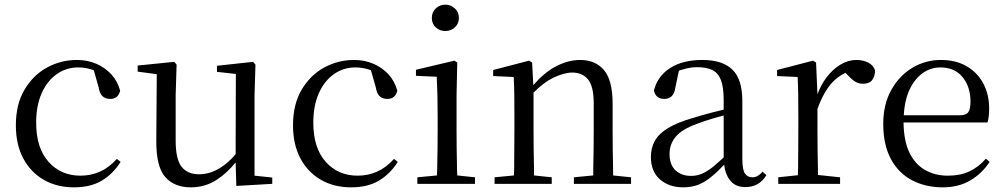

<svg xmlns="http://www.w3.org/2000/svg" viewBox="-20 -788 4305 823"><path d="M297 15Q224 15 168 -17Q112 -49 80 -108.5Q48 -168 48 -251Q48 -341 85 -403.5Q122 -466 181.5 -498.5Q241 -531 310 -531Q355 -531 393 -514.5Q431 -498 457.5 -469Q484 -440 495 -399Q486 -364 453 -364Q432 -364 419.5 -375.5Q407 -387 403 -413L382 -487Q376 -489 370 -491Q343 -499 315 -499Q264 -499 223 -470Q182 -441 158.5 -388Q135 -335 135 -262Q135 -154 188 -94.5Q241 -35 325 -35Q370 -35 409 -52.5Q448 -70 481 -107L497 -94Q464 -42 416 -13.5Q368 15 297 15Z M798 15Q727 15 688 -29.5Q649 -74 650 -186L652 -470L570 -481V-507L727 -523L737 -511L733 -380V-185Q733 -105 758.5 -73Q784 -41 833 -41Q880 -41 923 -68Q959 -90 990 -127L991 -471L910 -480V-506L1065 -523L1075 -511L1071 -380V-35L1147 -27V0L993 9L990 -92Q955 -48 910 -18Q860 15 798 15Z M1485 15Q1412 15 1356 -17Q1300 -49 1268 -108.5Q1236 -168 1236 -251Q1236 -341 1273 -403.5Q1310 -466 1369.5 -498.5Q1429 -531 1498 -531Q1543 -531 1581 -514.5Q1619 -498 1645.5 -469Q1672 -440 1683 -399Q1674 -364 1641 -364Q1620 -364 1607.5 -375.5Q1595 -387 1591 -413L1570 -487Q1564 -489 1558 -491Q1531 -499 1503 -499Q1452 -499 1411 -470Q1370 -441 1346.5 -388Q1323 -335 1323 -262Q1323 -154 1376 -94.5Q1429 -35 1513 -35Q1558 -35 1597 -52.5Q1636 -70 1669 -107L1685 -94Q1652 -42 1604 -13.5Q1556 15 1485 15Z M1769 0V-28L1853 -36Q1854 -49 1854 -65Q1855 -106 1855.5 -150.5Q1856 -195 1856 -229V-289Q1856 -340 1855 -381Q1854 -422 1852 -459L1763 -463V-489L1928 -528L1940 -520L1937 -380V-229Q1937 -195 1937.5 -150.5Q1938 -106 1939 -65Q1939 -49 1940 -36L2016 -28V0ZM1889 -655Q1865 -655 1848 -670.5Q1831 -686 1831 -711Q1831 -736 1848 -752Q1865 -768 1889 -768Q1912 -768 1929.5 -752Q1947 -736 1947 -711Q1947 -686 1929.5 -670.5Q1912 -655 1889 -655Z M2100 0V-28L2183 -36Q2183 -49 2184 -65Q2184 -106 2184.5 -150.5Q2185 -195 2185 -229V-289Q2185 -341 2184.5 -381Q2184 -421 2182 -458L2094 -462V-488L2248 -528L2261 -520L2266 -423Q2313 -477 2360 -502Q2414 -531 2467 -531Q2532 -531 2569 -487.5Q2606 -444 2606 -342V-229Q2606 -194 2606.5 -149.5Q2607 -105 2608 -65Q2608 -49 2608 -36L2685 -28V0H2440V-28L2523 -36Q2523 -49 2523 -65Q2524 -105 2524.5 -149.5Q2525 -194 2525 -229V-344Q2525 -418 2500.5 -447.5Q2476 -477 2433 -477Q2399 -477 2352 -455Q2312 -436 2267 -391V-229Q2267 -195 2267.5 -150.5Q2268 -106 2269 -65Q2269 -49 2269 -36L2345 -28V0Z M2908 15Q2848 15 2809 -19Q2770 -53 2770 -115Q2770 -154 2787 -184.5Q2804 -215 2843.5 -239Q2883 -263 2949 -282Q2991 -295 3037 -307Q3060 -313 3082 -318V-359Q3082 -415 3070 -445.5Q3058 -476 3033 -488Q3008 -500 2968 -500Q2939 -500 2910 -491Q2900 -489 2890 -485L2875 -413Q2871 -386 2858.5 -375Q2846 -364 2827 -364Q2791 -364 2783 -400Q2798 -461 2852 -496Q2906 -531 2990 -531Q3077 -531 3119.5 -489.5Q3162 -448 3162 -355V-108Q3162 -61 3173 -44.5Q3184 -28 3204 -28Q3217 -28 3227 -33.5Q3237 -39 3249 -52L3265 -37Q3249 -11 3226.5 1.5Q3204 14 3175 14Q3130 14 3108 -17Q3089 -41 3084 -82Q3056 -52 3030 -31Q3003 -8 2974 3.5Q2945 15 2908 15ZM3082 -293Q3062 -287 3042 -282Q3001 -270 2967 -257Q2903 -234 2876.5 -202Q2850 -170 2850 -128Q2850 -82 2875.5 -58Q2901 -34 2943 -34Q2966 -34 2988 -43Q3010 -52 3038 -74Q3057 -90 3082 -113Z M3316 0V-28L3400 -37Q3400 -50 3401 -65Q3401 -106 3401.5 -150.5Q3402 -195 3402 -229V-289Q3402 -341 3401.5 -381Q3401 -421 3399 -458L3311 -462V-488L3465 -528L3478 -520L3484 -384Q3499 -424 3522 -455Q3549 -491 3582.5 -511Q3616 -531 3651 -531Q3680 -531 3702 -519.5Q3724 -508 3731 -486Q3730 -459 3718 -444Q3706 -429 3679 -429Q3660 -429 3645 -438.5Q3630 -448 3613 -467L3604 -476Q3571 -460 3546 -433Q3510 -393 3484 -321V-229Q3484 -195 3484.5 -150.5Q3485 -106 3486 -65Q3486 -50 3486 -38L3581 -28V0Z M4021 15Q3948 15 3890 -15Q3832 -45 3799 -106Q3766 -167 3766 -257Q3766 -341 3800.5 -402.5Q3835 -464 3891 -497.5Q3947 -531 4013 -531Q4078 -531 4124.5 -503.5Q4171 -476 4195.5 -429Q4220 -382 4220 -323Q4220 -287 4213 -263H3853Q3854 -186 3877 -136Q3902 -84 3945 -59.5Q3988 -35 4043 -35Q4096 -35 4135.5 -53.5Q4175 -72 4206 -108L4222 -94Q4189 -44 4139 -14.5Q4089 15 4021 15ZM3854 -294H4095Q4122 -294 4131 -308Q4140 -322 4140 -352Q4140 -416 4106 -457.5Q4072 -499 4011 -499Q3967 -499 3931 -471.5Q3895 -444 3874 -393Q3857 -351 3854 -294Z"/></svg>

Font: Early Summer Mincho
Style: Regular
Weight: 400
Designer: GuiWonder
Version: Version 1.002